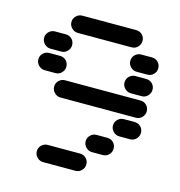

<svg xmlns="http://www.w3.org/2000/svg" viewBox="-102 -781 805 861"><g transform="rotate(15 300.0 -350.0)"><path d="M135 -50Q135 -34 147 -22Q159 -10 175 -10H325Q342 -10 353.5 -22Q365 -34 365 -50Q365 -67 353.5 -78.5Q342 -90 325 -90H175Q159 -90 147 -78.5Q135 -67 135 -50ZM335 -150Q335 -134 347 -122Q359 -110 375 -110H425Q442 -110 453.5 -122Q465 -134 465 -150Q465 -167 453.5 -178.5Q442 -190 425 -190H375Q359 -190 347 -178.5Q335 -167 335 -150ZM435 -250Q435 -234 447 -222Q459 -210 475 -210H525Q542 -210 553.5 -222Q565 -234 565 -250Q565 -267 553.5 -278.5Q542 -290 525 -290H475Q459 -290 447 -278.5Q435 -267 435 -250ZM135 -350Q135 -334 147 -322Q159 -310 175 -310H525Q542 -310 553.5 -322Q565 -334 565 -350Q565 -367 553.5 -378.5Q542 -390 525 -390H175Q159 -390 147 -378.5Q135 -367 135 -350ZM435 -450Q435 -434 447 -422Q459 -410 475 -410H525Q542 -410 553.5 -422Q565 -434 565 -450Q565 -467 553.5 -478.5Q542 -490 525 -490H475Q459 -490 447 -478.5Q435 -467 435 -450ZM35 -450Q35 -434 47 -422Q59 -410 75 -410H125Q142 -410 153.5 -422Q165 -434 165 -450Q165 -467 153.5 -478.5Q142 -490 125 -490H75Q59 -490 47 -478.5Q35 -467 35 -450ZM435 -550Q435 -534 447 -522Q459 -510 475 -510H525Q542 -510 553.5 -522Q565 -534 565 -550Q565 -567 553.5 -578.5Q542 -590 525 -590H475Q459 -590 447 -578.5Q435 -567 435 -550ZM35 -550Q35 -534 47 -522Q59 -510 75 -510H125Q142 -510 153.5 -522Q165 -534 165 -550Q165 -567 153.5 -578.5Q142 -590 125 -590H75Q59 -590 47 -578.5Q35 -567 35 -550ZM135 -650Q135 -634 147 -622Q159 -610 175 -610H425Q442 -610 453.5 -622Q465 -634 465 -650Q465 -667 453.5 -678.5Q442 -690 425 -690H175Q159 -690 147 -678.5Q135 -667 135 -650Z"/></g></svg>

Font: Matrix Sans Raster
Style: Regular
Weight: 400
Designer: Brad Neil
Version: Version 1.100